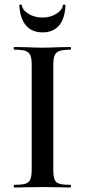

<svg xmlns="http://www.w3.org/2000/svg" viewBox="-20 -834 379 854"><path d="M293 -12Q296 -12 296 -6Q296 0 293 0Q261 0 242 -1L168 -2L96 -1Q77 0 44 0Q41 0 41 -6Q41 -12 44 -12Q78 -12 93.5 -17Q109 -22 115 -36.5Q121 -51 121 -81V-544Q121 -574 115 -588Q109 -602 93.5 -607.5Q78 -613 44 -613Q41 -613 41 -619Q41 -625 44 -625L96 -624Q140 -622 168 -622Q199 -622 243 -624L293 -625Q296 -625 296 -619Q296 -613 293 -613Q260 -613 244 -607Q228 -601 222.5 -586.5Q217 -572 217 -542V-81Q217 -50 222.5 -36Q228 -22 243.5 -17Q259 -12 293 -12ZM66 -810Q66 -813 71.5 -813.5Q77 -814 77 -812Q79 -790 106 -773Q133 -756 169 -756Q204 -756 231 -773Q258 -790 260 -812Q261 -814 266.5 -813.5Q272 -813 271 -810Q269 -752 243 -721Q217 -690 169 -690Q122 -690 95.5 -721Q69 -752 66 -810Z"/></svg>

Font: Cormorant SC SemiBold
Style: Regular
Weight: 600
Designer: Christian Thalmann (Catharsis Fonts)
Foundry: Catharsis Fonts
Version: Version 4.000